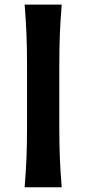

<svg xmlns="http://www.w3.org/2000/svg" viewBox="-20 -791 364 811"><path d="M84 0Q89.4 -63.5 91.8 -122.3Q94.2 -181.2 94.2 -253.4V-513.7Q94.2 -587.4 91.8 -647.2Q89.4 -707 84 -771.5H240.7Q235.4 -707 232.9 -647.2Q230.5 -587.4 230.5 -513.7V-253.4Q230.5 -181.2 232.9 -122.3Q235.4 -63.5 240.7 0Z"/></svg>

Font: Pinar-DS1-FD SemiBold
Style: Regular
Weight: 600
Designer: Amin Abedi
Version: Version 3.000